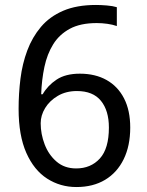

<svg xmlns="http://www.w3.org/2000/svg" viewBox="-20 -744 591 774"><path d="M288 10Q223 10 170 -24Q117 -58 86 -128Q55 -198 55 -305Q55 -367 62.5 -427Q70 -487 90 -540.5Q110 -594 145 -635.5Q180 -677 234.5 -700.5Q289 -724 367 -724Q386 -724 410.5 -722Q435 -720 451 -715V-639Q434 -645 412.5 -648Q391 -651 370 -651Q304 -651 261.5 -628Q219 -605 194.5 -565.5Q170 -526 159 -474Q148 -422 146 -364H152Q172 -399 208 -423Q244 -447 302 -447Q364 -447 409.5 -421.5Q455 -396 480 -347.5Q505 -299 505 -230Q505 -156 478.5 -102Q452 -48 403.5 -19Q355 10 288 10ZM287 -65Q346 -65 382.5 -105Q419 -145 419 -230Q419 -298 387 -337.5Q355 -377 290 -377Q246 -377 213 -357.5Q180 -338 162 -308.5Q144 -279 144 -247Q144 -204 160 -162Q176 -120 208 -92.5Q240 -65 287 -65Z"/></svg>

Font: ukorean05
Style: Book
Weight: 400
Designer: Jelle Bosma - Monotype Design Team
Foundry: Monotype Imaging Inc.
Version: Version 2.003